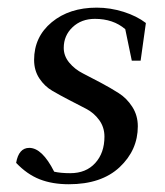

<svg xmlns="http://www.w3.org/2000/svg" viewBox="-20 -472 429 500"><path d="M22 -47.9Q28.8 -86.9 56.2 -86.9Q89.8 -86.9 121.1 -24.9Q138.2 -21 163.1 -21Q204.1 -21 228 -47.4Q252 -73.7 252 -116.2Q252 -140.6 238.3 -159.4Q224.6 -178.2 204.3 -188.7Q184.1 -199.2 160.4 -211.4Q136.7 -223.6 116.5 -235.4Q96.2 -247.1 82.5 -267.8Q68.8 -288.6 68.8 -315.9Q68.8 -376 114.7 -414.1Q160.6 -452.1 231.9 -452.1Q267.1 -452.1 301.8 -441.2Q336.4 -430.2 359.9 -412.1L346.2 -314H323.2L306.2 -396Q274.9 -422.9 227.1 -422.9Q191.9 -422.9 168.9 -401.1Q146 -379.4 146 -347.2Q146 -326.2 160.4 -308.8Q174.8 -291.5 196 -280.8Q217.3 -270 242.4 -256.6Q267.6 -243.2 288.8 -229.7Q310.1 -216.3 324.5 -193.8Q338.9 -171.4 338.9 -143.1Q338.9 -81.1 291.5 -36.6Q244.1 7.8 159.2 7.8Q116.2 7.8 83.3 -5.1Q50.3 -18.1 22 -47.9Z"/></svg>

Font: Dihjauti
Style: Bold Italic
Weight: 700
Italic angle: -9°
Designer: T. Christopher White
Version: Version 3.0.0